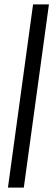

<svg xmlns="http://www.w3.org/2000/svg" viewBox="-20 -851 242 871"><path d="M16 0 130 -831H202L88 0Z"/></svg>

Font: Merriweather 96pt Light
Style: Italic
Weight: 300
Italic angle: -7.8°
Version: Version 2.101